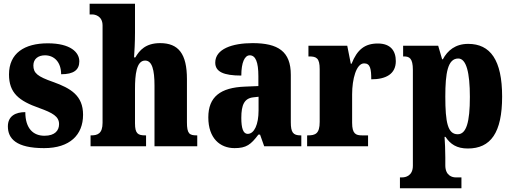

<svg xmlns="http://www.w3.org/2000/svg" viewBox="-20 -780 2735 1024"><path d="M215 10C353 10 423 -61 423 -168C423 -270 358 -309 263 -343C180 -372 158 -390 158 -431C158 -466 184 -485 220 -485C268 -485 306 -450 306 -384C373 -384 403 -407 403 -453C403 -501 356 -549 235 -549C110 -549 28 -496 28 -383C28 -284 81 -242 189 -204C261 -178 295 -159 295 -118C295 -85 274 -56 217 -56C158 -56 115 -94 115 -182C64 -182 22 -162 22 -106C22 -41 66 10 215 10Z M463 0H759V-58H755C716 -58 700 -67 700 -122V-305C700 -380 707 -457 754 -457C791 -457 804 -408 804 -323V0H1032V-58H1029C990 -58 977 -67 977 -128V-358C977 -493 932 -550 834 -550C757 -550 724 -512 702 -474H695C697 -504 700 -555 700 -606V-760H458V-703H472C485 -703 527 -696 527 -644V-125C527 -67 500 -58 466 -58H463Z M1231 10C1294 10 1318 -9 1358 -62H1367L1389 0H1587V-58H1583C1543 -58 1531 -74 1531 -128V-381C1531 -506 1463 -550 1327 -550C1219 -550 1128 -519 1128 -446C1128 -397 1173 -377 1267 -377C1267 -447 1285 -485 1312 -485C1343 -485 1358 -449 1358 -374V-321L1286 -318C1156 -313 1091 -264 1091 -154C1091 -42 1154 10 1231 10ZM1301 -66C1277 -66 1267 -96 1267 -151C1267 -221 1283 -256 1332 -261L1359 -264V-191C1359 -116 1336 -66 1301 -66Z M1618 0H1943V-58H1911C1878 -58 1858 -66 1858 -125V-277C1858 -358 1880 -442 1922 -442C1955 -442 1960 -412 1960 -357C2038 -357 2091 -385 2091 -454C2091 -508 2064 -548 1995 -548C1926 -548 1885 -516 1855 -440H1851L1832 -536H1625V-479H1629C1668 -479 1685 -470 1685 -411V-130C1685 -67 1662 -58 1622 -58H1618Z M2113 224H2441V166H2409C2394 166 2355 158 2355 102V60C2355 19 2353 -18 2351 -50H2356C2382 -11 2416 12 2475 12C2597 12 2658 -72 2658 -265C2658 -460 2595 -546 2477 -546C2409 -546 2367 -511 2342 -464H2338L2317 -536H2130V-479H2134C2163 -479 2182 -470 2182 -407V104C2182 159 2141 166 2126 166H2113ZM2421 -64C2368 -64 2355 -127 2355 -265C2355 -391 2368 -468 2424 -468C2467 -468 2486 -393 2486 -263C2486 -128 2467 -64 2421 -64Z"/></svg>

Font: Noto Serif Bengali Condensed Black
Style: Regular
Weight: 900
Width: 3
Designer: Juan Bruce, Universal Thirst, Indian Type Foundry and the Monotype Design Team.
Foundry: Monotype Imaging Inc.
Version: Version 2.003